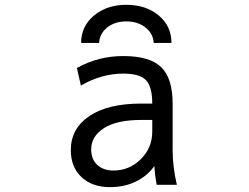

<svg xmlns="http://www.w3.org/2000/svg" viewBox="-20 -769 1040 801"><path d="M360.4 -145.5Q360.4 -104.5 385.7 -81.1Q411.1 -57.6 454.1 -57.6Q519.5 -57.6 567.4 -105Q615.2 -152.3 615.2 -219.7V-268.6H569.3Q466.8 -268.6 413.6 -234.4Q360.4 -200.2 360.4 -145.5ZM494.1 -535.2Q604.5 -535.2 652.3 -488.8Q700.2 -442.4 700.2 -336.9V-142.6Q700.2 -73.2 717.8 2H633.8Q626 -39.1 624 -76.2Q597.7 -39.1 554.7 -15.6Q503.9 11.7 438.5 11.7Q364.3 11.7 319.8 -30.3Q275.4 -72.3 275.4 -142.6Q275.4 -232.4 352.5 -284.7Q429.7 -336.9 569.3 -336.9H615.2Q615.2 -407.2 588.9 -434.6Q563.5 -461.9 494.1 -461.9Q403.3 -461.9 317.4 -412.1L300.8 -485.4Q390.6 -535.2 494.1 -535.2ZM393.6 -589.8H318.4Q318.4 -659.2 372.1 -704.1Q425.8 -749 507.3 -749Q588.9 -749 642.1 -704.6Q695.3 -660.2 695.3 -589.8H621.1Q619.1 -628.9 586.9 -654.3Q554.7 -679.7 506.8 -679.7Q459 -679.7 427.2 -654.3Q395.5 -628.9 393.6 -589.8Z"/></svg>

Font: GenEi Gothic M Regular
Style: Regular
Weight: 400
Designer: o_tamon (Modified); [Source Han Sans]
Ryoko NISHIZUKA  (kana & ideographs); Paul D. Hunt (Latin, Greek & Cyrillic); Wenl
Version: Version 1.1a;Original Version 1.004